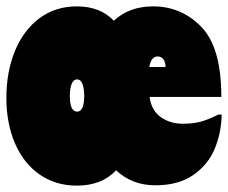

<svg xmlns="http://www.w3.org/2000/svg" viewBox="-20 -566 715 602"><path d="M675 -207Q674 -149 653 -99Q632 -49 585.5 -17Q539 15 467 15Q394 15 344 -32Q299 16 221 16Q154 16 104 -19Q54 -54 27 -116.5Q0 -179 0 -259Q0 -341 27 -406.5Q54 -472 104 -509Q154 -546 221 -546Q294 -546 337 -501Q385 -546 460 -546Q549 -546 611.5 -481.5Q674 -417 674 -262H449Q455 -219 484.5 -198.5Q514 -178 553 -178Q582 -178 605.5 -183.5Q629 -189 665 -207ZM448 -356H499Q499 -371 492.5 -380Q486 -389 474 -389Q454 -389 448 -356ZM244 -266Q244 -288 238.5 -302.5Q233 -317 222 -317Q210 -317 204.5 -302.5Q199 -288 199 -265Q199 -216 222 -216Q244 -216 244 -266Z"/></svg>

Font: FFF_tuoi-tre Text
Style: Regular
Weight: 700
Designer: bBox Type GmbH
Foundry: bBox Type GmbH
Version: Version 1.001